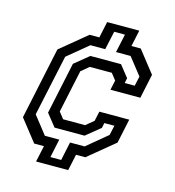

<svg xmlns="http://www.w3.org/2000/svg" viewBox="-105 -789 799 878"><g transform="rotate(15 294.5 -350.0)"><path d="M145.5 0 162 -77H116L35 -180L107 -520L232 -623H278L294.5 -700H446.5L430 -623H474L555 -520L530.5 -405H389L399 -451L375 -481.5H271L234 -451L191 -249L215 -218.5H319L356 -249L366 -295H507.5L483 -180L358 -77H314L297.5 0ZM203.5 -36.5H254.5L273 -124H342L439 -204.5L449 -250.5H401.5L396.5 -226.5L329 -171.5H187L140.5 -230L192.5 -475L260.5 -530.5H405.5L449 -475.5L444 -451.5H491.5L501.5 -497.5L438 -578H369L388 -665.5H337L318 -578H248L150 -497L88 -208L154 -124H222Z"/></g></svg>

Font: Tourney Thin Medium
Style: Italic
Weight: 500
Italic angle: -12°
Version: Version 1.015